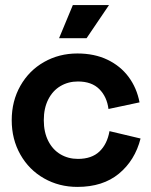

<svg xmlns="http://www.w3.org/2000/svg" viewBox="-20 -720 594 754"><path d="M26 -248Q26 -323 60 -383Q94 -443 153 -476.5Q212 -510 284 -510Q351 -510 402 -485.5Q453 -461 485 -418Q517 -375 528 -318L406 -292Q400 -340 370 -370Q340 -400 286 -400Q248 -400 217.5 -382Q187 -364 169.5 -329.5Q152 -295 152 -248Q152 -201 169.5 -166.5Q187 -132 217.5 -114Q248 -96 286 -96Q340 -96 370.5 -125Q401 -154 410 -205L532 -176Q510 -90 447 -38Q384 14 284 14Q212 14 153 -19.5Q94 -53 60 -113Q26 -173 26 -248ZM408 -700 320 -570H212L266 -700Z"/></svg>

Font: Space Grotesk Variable
Style: Regular
Weight: 400
Designer: Florian Karsten (Space Grotesk), Colophon Foundry (Space Mono)
Foundry: Florian Karsten
Version: Version 1.106